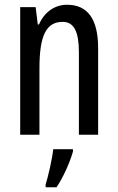

<svg xmlns="http://www.w3.org/2000/svg" viewBox="-20 -660 496 808"><path d="M262 -640C211 -640 167 -610 144 -557H139L130 -630H65V-93H146V-372C146 -510 174 -568 244 -568C292 -568 312 -525 312 -441V-93H393V-457C393 -581 348 -640 262 -640ZM287 -22V-32H204C200 8 183 81 172 117V128H218C245 88 273 27 287 -22Z"/></svg>

Font: Noto Sans Kannada UI ExtraCondensed
Style: Regular
Weight: 400
Width: 2
Designer: Jelle Bosma - Monotype Design Team
Foundry: Monotype Imaging Inc.
Version: Version 2.005